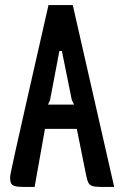

<svg xmlns="http://www.w3.org/2000/svg" viewBox="-20 -740 492 760"><path d="M432 0 268 -720H172C22 -61 20 -49 20 -37C20 0 36 0 94 0H117L158 -230H284L318 -61C330 -1 330 0 399 0ZM215 -538H225L264 -345C265 -343 272 -328 273 -326H170L178 -343Z"/></svg>

Font: Economica
Style: Bold
Weight: 700
Designer: Vicente Lamonaca
Foundry: Vicente Lamonaca
Version: Version 1.100